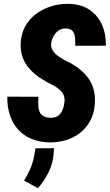

<svg xmlns="http://www.w3.org/2000/svg" viewBox="-20 -741 579 1013"><path d="M318.8 -192.9Q322.3 -211.9 319.3 -227.1Q316.4 -242.2 307.9 -253.7Q299.3 -265.1 285.9 -274.9Q272.5 -284.7 256.3 -293Q220.7 -310.1 189.5 -331.3Q158.2 -352.5 134.5 -379.4Q110.8 -406.2 98.9 -439.9Q86.9 -473.6 89.4 -517.1Q92.3 -565.9 114.3 -604.2Q136.2 -642.6 171.9 -668.7Q207.5 -694.8 251.5 -708.3Q295.4 -721.7 340.8 -720.7Q406.2 -719.7 450.7 -690.4Q495.1 -661.1 517.6 -611.3Q540 -561.5 538.6 -500L377 -499.5Q377.4 -519.5 376 -540.5Q374.5 -561.5 364 -575.9Q353.5 -590.3 327.1 -590.8Q306.2 -591.3 290 -580.6Q273.9 -569.8 263.9 -552.5Q253.9 -535.2 250.5 -515.6Q247.6 -499 252.9 -485.4Q258.3 -471.7 269 -460.4Q279.8 -449.2 293.2 -440.4Q306.6 -431.6 318.8 -424.8Q357.4 -407.2 388.2 -385.3Q418.9 -363.3 440.7 -335.7Q462.4 -308.1 472.9 -273.2Q483.4 -238.3 480.5 -193.8Q477.1 -144 457 -105.7Q437 -67.4 404.3 -41.3Q371.6 -15.1 329.6 -2.2Q287.6 10.7 239.3 10.3Q186 8.8 144.3 -9Q102.5 -26.9 74.2 -59.1Q45.9 -91.3 31.7 -135Q17.6 -178.7 18.6 -231L182.6 -230.5Q181.2 -209 181.6 -189Q182.1 -168.9 188 -153.3Q193.8 -137.7 208.3 -128.7Q222.7 -119.6 249.5 -119.6Q271.5 -119.6 285.6 -129.6Q299.8 -139.6 307.9 -156.5Q315.9 -173.3 318.8 -192.9ZM265.1 41 262.7 74.2Q258.3 123.5 235.6 168.9Q212.9 214.4 180.2 252L106.9 211.9Q126 181.2 139.4 150.4Q152.8 119.6 159.7 84.5L167 41.5Z"/></svg>

Font: Roboto Condensed Black
Style: Italic
Weight: 900
Italic angle: -12°
Designer: Christian Robertson
Foundry: Google
Version: Version 3.008; 2023